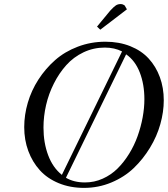

<svg xmlns="http://www.w3.org/2000/svg" viewBox="-20 -916 825 944"><path d="M99.1 -291Q99.1 -351.1 116.7 -411.1Q134.3 -471.2 168.9 -524.9Q203.6 -578.6 251 -620.4Q298.3 -662.1 362.5 -686.5Q426.8 -710.9 498 -710.9Q565.4 -710.9 620.4 -689Q675.3 -667 710.9 -628.2Q746.6 -589.4 765.9 -536.9Q785.2 -484.4 785.2 -422.9Q785.2 -365.7 768.3 -305.7Q751.5 -245.6 717.5 -189.7Q683.6 -133.8 637.5 -89.6Q591.3 -45.4 527.6 -18.8Q463.9 7.8 393.1 7.8Q324.7 7.8 268.6 -15.4Q212.4 -38.6 175.8 -79.1Q139.2 -119.6 119.1 -173.8Q99.1 -228 99.1 -291ZM193.8 -289.1Q193.8 -213.9 216.8 -152.8Q239.7 -91.8 284.2 -56.2L580.1 -663.1Q543 -682.1 495.1 -682.1Q439.5 -682.1 390.4 -658.7Q341.3 -635.3 305.9 -595.7Q270.5 -556.2 244.9 -505.4Q219.2 -454.6 206.5 -399.2Q193.8 -343.8 193.8 -289.1ZM304.2 -42Q343.3 -19 397.9 -19Q443.8 -19 485.1 -37.6Q526.4 -56.2 557.9 -87.4Q589.4 -118.7 614.7 -159.7Q640.1 -200.7 656.5 -246.6Q672.9 -292.5 681.4 -338.9Q689.9 -385.3 689.9 -428.2Q689.9 -501.5 667.2 -559.8Q644.5 -618.2 600.1 -648.9ZM457 -785.2 522 -863.8Q539.6 -882.8 549.6 -889.4Q559.6 -896 573.2 -896Q578.6 -896 583.5 -894.3Q588.4 -892.6 590.8 -890.6L592.8 -889.2L604 -870.1L473.1 -770Z"/></svg>

Font: Dehuti
Style: Bold-Italic
Weight: 700
Version: Version 1.2